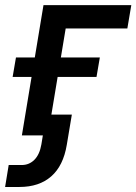

<svg xmlns="http://www.w3.org/2000/svg" viewBox="-71 -536 540 760"><path d="M448.7 -515.6 433.1 -423.3H189L118.7 0H15.6L101.1 -515.6ZM-21 -231.4 -7.8 -308.6H324.2L311 -231.4ZM5.9 204.1H-50.8L-36.6 117.2H15.1Q44.4 117.2 65.2 96.4Q85.9 75.7 92.8 35.6L98.6 0H58.6L72.3 -82.5H213.4L193.4 37.1Q179.7 120.1 131.8 162.1Q84 204.1 5.9 204.1Z"/></svg>

Font: Inter Display Medium
Style: Italic
Weight: 500
Italic angle: -9.39999°
Designer: Rasmus Andersson
Foundry: rsms
Version: Version 4.000;git-a52131595